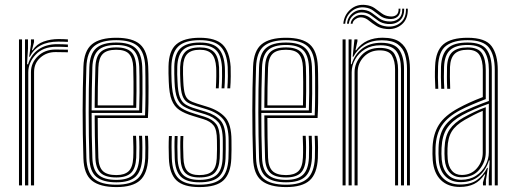

<svg xmlns="http://www.w3.org/2000/svg" viewBox="-20 -762 2121 789"><path d="M99.8 -528.8 107.2 -580V-600H119.8V-589L111.2 -555.5H113.8Q130.8 -581.2 159.6 -591.4Q188.5 -601.5 220.5 -601.5Q239 -601.5 259 -600.2V-589.8Q240.2 -591 219.2 -591Q133.5 -591 102.5 -528.8ZM82.8 0V-600H95V-562.8L91.2 -498H95.2Q107 -537.5 138.4 -559Q169.8 -580.5 215 -580.5Q227 -580.5 239.1 -580Q251.2 -579.5 259 -579V-568.5Q237.5 -569.8 211.2 -569.8Q156.8 -569.8 126.5 -537.2Q96.2 -504.8 96.2 -465V0ZM58 0V-600H70.5V0ZM107.2 0V-465.5Q107.2 -503.5 135.6 -531Q164 -558.5 208.2 -558.5Q237 -558.5 259 -557.8V-547.2Q237 -548 208 -548Q171.5 -548 145.8 -525.2Q120 -502.5 120 -466V0Z M458.2 6.8Q391 6.8 358 -19.5Q325 -45.8 322.8 -110.8Q319.5 -212.8 319.6 -307Q319.8 -401.2 322.8 -488.2Q325.2 -553.5 357.9 -580.1Q390.5 -606.8 457.8 -606.8Q525 -606.8 555.6 -579.6Q586.2 -552.5 589 -489Q589.5 -481.5 589.9 -458.4Q590.2 -435.2 590.4 -403.8Q590.5 -372.2 590 -338.9Q589.5 -305.5 587.8 -277.2H381.5Q381.5 -234.5 382.2 -195.8Q383 -157 384.2 -114.2Q385.5 -76 402.6 -59.2Q419.8 -42.5 458.2 -42.5Q491.8 -42.5 508.6 -58.4Q525.5 -74.2 527.5 -114.2Q528.5 -132.8 528.1 -158.9Q527.8 -185 526.8 -204H539Q540.5 -181.2 540.5 -155.1Q540.5 -129 539.8 -113.8Q537.5 -70.2 518.5 -51.5Q499.5 -32.8 458.2 -32.8Q413 -32.8 393.1 -51.8Q373.2 -70.8 372 -113.8Q370.5 -161 369.8 -204.5Q369 -248 369 -287.8H576Q577.5 -324 577.8 -366.8Q578 -409.5 577.6 -443.8Q577.2 -478 576.8 -488.5Q574.2 -546.8 546.5 -571.9Q518.8 -597 457.8 -597Q396.5 -597 366.8 -572.1Q337 -547.2 335 -486.2Q332.2 -407.5 332 -308.9Q331.8 -210.2 335 -113.2Q336.8 -54.8 365.1 -28.9Q393.5 -3 458.2 -3Q518 -3 545.9 -28.1Q573.8 -53.2 576.8 -112.5Q577.5 -127.5 577.4 -155.4Q577.2 -183.2 575.8 -204H588Q589.5 -183.2 589.6 -155.5Q589.8 -127.8 589 -111.8Q585.8 -48.2 555.4 -20.8Q525 6.8 458.2 6.8ZM458.2 -12.8Q403.8 -12.8 376.4 -34.9Q349 -57 347.2 -112.8Q344.5 -200.8 344.4 -299.4Q344.2 -398 347.2 -485.8Q349.2 -541.2 375.6 -564.2Q402 -587.2 457.8 -587.2Q512.5 -587.2 537.2 -564.2Q562 -541.2 564.5 -488.2Q565 -478.5 565.4 -447.9Q565.8 -417.2 565.5 -377Q565.2 -336.8 564 -298H356.5Q356.5 -253.5 357.2 -205.4Q358 -157.2 359.5 -113.5Q361.2 -63.8 384.9 -43.2Q408.5 -22.8 458.2 -22.8Q505.8 -22.8 527.8 -43.8Q549.8 -64.8 552.2 -113.5Q553 -128.5 552.9 -155.9Q552.8 -183.2 551.2 -204H563.8Q565 -182.5 565.1 -155.4Q565.2 -128.2 564.5 -113Q561.8 -59.2 537.1 -36Q512.5 -12.8 458.2 -12.8ZM356.5 -308.2H552Q553.2 -344.2 553.4 -381.4Q553.5 -418.5 553.1 -447.5Q552.8 -476.5 552.2 -487.5Q550 -535.2 528.2 -556.2Q506.5 -577.2 457.8 -577.2Q406.5 -577.2 383.9 -555.6Q361.2 -534 359.5 -485.2Q358 -442.2 357.4 -396.8Q356.8 -351.2 356.5 -308.2ZM369 -318.8Q369 -353 369.8 -396.8Q370.5 -440.5 372 -484.8Q373.2 -529 393.4 -548.1Q413.5 -567.2 457.8 -567.2Q500.2 -567.2 519.1 -548.5Q538 -529.8 539.8 -487Q540.2 -475.5 540.6 -448.5Q541 -421.5 540.9 -387Q540.8 -352.5 539.8 -318.8ZM381.5 -329H527.8Q529 -380.2 528.6 -426Q528.2 -471.8 527.5 -486.2Q526 -522.8 510.6 -540.1Q495.2 -557.5 457.8 -557.5Q418.8 -557.5 402.1 -540.1Q385.5 -522.8 384.2 -484.2Q382.8 -442.2 382.1 -404.6Q381.5 -367 381.5 -329Z M799 -32.8Q760 -32.8 741.5 -51Q723 -69.2 721.8 -113.5Q721 -137.8 720.8 -157.9Q720.5 -178 721.8 -203H733.5Q732.2 -177.5 732.6 -157.6Q733 -137.8 733.8 -113.8Q734.8 -75.8 749.9 -59.1Q765 -42.5 799 -42.5Q835.2 -42.5 852.1 -58.2Q869 -74 870.8 -111.8Q872 -136.8 871.8 -149.2Q871.5 -161.8 871.5 -184.8Q871.5 -228.5 858.1 -246Q844.8 -263.5 816.5 -272.2L773 -285.5Q738.5 -295.8 717.2 -310Q696 -324.2 685.6 -350.9Q675.2 -377.5 673.5 -425.8Q672.5 -447.8 672.4 -460.5Q672.2 -473.2 672.5 -488.8Q673.5 -553.5 704.9 -580.1Q736.2 -606.8 801.2 -606.8Q865.2 -606.8 894.4 -579Q923.5 -551.2 927.8 -487.5Q928.5 -476 928.2 -448.4Q928 -420.8 926 -399H914.2Q916.2 -422 916.4 -448.9Q916.5 -475.8 915.8 -487.2Q912.2 -545 886 -571Q859.8 -597 801.2 -597Q739.5 -597 712.5 -571Q685.5 -545 684.2 -487.5Q684 -473.5 684.2 -460Q684.5 -446.5 685.2 -426Q687.5 -378.8 697.4 -354Q707.2 -329.2 726.6 -317.1Q746 -305 776.5 -295.8L819.8 -282.5Q852.5 -272.5 868 -252.5Q883.5 -232.5 883.5 -184.8Q883.5 -167.8 883.6 -157.8Q883.8 -147.8 883.6 -137.9Q883.5 -128 882.8 -111Q880.8 -70.5 862.1 -51.6Q843.5 -32.8 799 -32.8ZM799 -12.8Q747.2 -12.8 723.5 -35.6Q699.8 -58.5 698 -112.8Q697.2 -135.5 697 -157.5Q696.8 -179.5 698 -203H709.8Q708.8 -179.8 708.9 -158.2Q709 -136.8 709.8 -113Q711.2 -63.8 732.6 -43.2Q754 -22.8 799 -22.8Q847.2 -22.8 870 -42.9Q892.8 -63 894.8 -111.2Q895.8 -132.2 895.6 -148Q895.5 -163.8 895.5 -184.8Q895.5 -238.8 876.8 -260.2Q858 -281.8 822.8 -292.5L780 -305.5Q753 -313.8 735.4 -324.4Q717.8 -335 708.4 -358Q699 -381 697.2 -426.2Q696.5 -444.2 696.2 -458.6Q696 -473 696.2 -487.2Q697.2 -541.2 722.5 -564.2Q747.8 -587.2 801.2 -587.2Q855 -587.2 877.9 -562.6Q900.8 -538 904 -486.8Q904.8 -473 904.4 -446.4Q904 -419.8 902.2 -399H890.5Q892.2 -419.5 892.5 -447.9Q892.8 -476.2 892.2 -485.8Q889.2 -535.2 867.6 -556.2Q846 -577.2 801.2 -577.2Q752.2 -577.2 731.1 -555.8Q710 -534.2 708.5 -487.8Q707.8 -468.2 708.2 -456.8Q708.8 -445.2 709.5 -426.2Q711 -384.5 718.9 -363.5Q726.8 -342.5 742.4 -332.9Q758 -323.2 783.2 -315.8L825.8 -302.8Q866.2 -290.2 886.9 -266.1Q907.5 -242 907.5 -184.8Q907.5 -165.2 907.6 -149.5Q907.8 -133.8 906.8 -111Q904.5 -59 880 -35.9Q855.5 -12.8 799 -12.8ZM799 6.8Q734.2 6.8 705.2 -20.8Q676.2 -48.2 674 -111.8Q673.2 -134.8 673.1 -156.9Q673 -179 674.2 -203H686.2Q684.8 -179.2 685 -157Q685.2 -134.8 686 -112.2Q688 -53 714.6 -28Q741.2 -3 799 -3Q861.5 -3 888.9 -28.2Q916.2 -53.5 918.8 -110.5Q919.8 -135.2 919.6 -147.2Q919.5 -159.2 919.5 -184.8Q919.5 -244.8 897.1 -271.9Q874.8 -299 829 -313L786.8 -326Q764 -332.8 750.2 -341.4Q736.5 -350 729.6 -369Q722.8 -388 721.2 -426.5Q720.5 -447 720.1 -458.1Q719.8 -469.2 720.2 -486.5Q722 -527.2 739.8 -547.2Q757.5 -567.2 801.2 -567.2Q840 -567.2 858.9 -548.5Q877.8 -529.8 880.2 -485.5Q880.8 -476 880.6 -449.2Q880.5 -422.5 878.8 -399H867Q868.5 -422.8 868.8 -448.9Q869 -475 868.2 -485.2Q866 -522.8 850.4 -540.1Q834.8 -557.5 801.2 -557.5Q766.5 -557.5 750 -541Q733.5 -524.5 732.2 -486.5Q731.8 -468.5 732.1 -456.8Q732.5 -445 733.2 -426.8Q734.8 -391.8 740.2 -374.6Q745.8 -357.5 757.6 -350Q769.5 -342.5 790 -336.2L832 -323.2Q878.8 -308.8 905 -280.4Q931.2 -252 931.2 -184.8Q931.2 -159.2 931.4 -147.1Q931.5 -135 930.5 -110.2Q928 -49.8 898.9 -21.5Q869.8 6.8 799 6.8Z M1155.5 6.8Q1088.2 6.8 1055.2 -19.5Q1022.2 -45.8 1020 -110.8Q1016.8 -212.8 1016.9 -307Q1017 -401.2 1020 -488.2Q1022.5 -553.5 1055.1 -580.1Q1087.8 -606.8 1155 -606.8Q1222.2 -606.8 1252.9 -579.6Q1283.5 -552.5 1286.2 -489Q1286.8 -481.5 1287.1 -458.4Q1287.5 -435.2 1287.6 -403.8Q1287.8 -372.2 1287.2 -338.9Q1286.8 -305.5 1285 -277.2H1078.8Q1078.8 -234.5 1079.5 -195.8Q1080.2 -157 1081.5 -114.2Q1082.8 -76 1099.9 -59.2Q1117 -42.5 1155.5 -42.5Q1189 -42.5 1205.9 -58.4Q1222.8 -74.2 1224.8 -114.2Q1225.8 -132.8 1225.4 -158.9Q1225 -185 1224 -204H1236.2Q1237.8 -181.2 1237.8 -155.1Q1237.8 -129 1237 -113.8Q1234.8 -70.2 1215.8 -51.5Q1196.8 -32.8 1155.5 -32.8Q1110.2 -32.8 1090.4 -51.8Q1070.5 -70.8 1069.2 -113.8Q1067.8 -161 1067 -204.5Q1066.2 -248 1066.2 -287.8H1273.2Q1274.8 -324 1275 -366.8Q1275.2 -409.5 1274.9 -443.8Q1274.5 -478 1274 -488.5Q1271.5 -546.8 1243.8 -571.9Q1216 -597 1155 -597Q1093.8 -597 1064 -572.1Q1034.2 -547.2 1032.2 -486.2Q1029.5 -407.5 1029.2 -308.9Q1029 -210.2 1032.2 -113.2Q1034 -54.8 1062.4 -28.9Q1090.8 -3 1155.5 -3Q1215.2 -3 1243.1 -28.1Q1271 -53.2 1274 -112.5Q1274.8 -127.5 1274.6 -155.4Q1274.5 -183.2 1273 -204H1285.2Q1286.8 -183.2 1286.9 -155.5Q1287 -127.8 1286.2 -111.8Q1283 -48.2 1252.6 -20.8Q1222.2 6.8 1155.5 6.8ZM1155.5 -12.8Q1101 -12.8 1073.6 -34.9Q1046.2 -57 1044.5 -112.8Q1041.8 -200.8 1041.6 -299.4Q1041.5 -398 1044.5 -485.8Q1046.5 -541.2 1072.9 -564.2Q1099.2 -587.2 1155 -587.2Q1209.8 -587.2 1234.5 -564.2Q1259.2 -541.2 1261.8 -488.2Q1262.2 -478.5 1262.6 -447.9Q1263 -417.2 1262.8 -377Q1262.5 -336.8 1261.2 -298H1053.8Q1053.8 -253.5 1054.5 -205.4Q1055.2 -157.2 1056.8 -113.5Q1058.5 -63.8 1082.1 -43.2Q1105.8 -22.8 1155.5 -22.8Q1203 -22.8 1225 -43.8Q1247 -64.8 1249.5 -113.5Q1250.2 -128.5 1250.1 -155.9Q1250 -183.2 1248.5 -204H1261Q1262.2 -182.5 1262.4 -155.4Q1262.5 -128.2 1261.8 -113Q1259 -59.2 1234.4 -36Q1209.8 -12.8 1155.5 -12.8ZM1053.8 -308.2H1249.2Q1250.5 -344.2 1250.6 -381.4Q1250.8 -418.5 1250.4 -447.5Q1250 -476.5 1249.5 -487.5Q1247.2 -535.2 1225.5 -556.2Q1203.8 -577.2 1155 -577.2Q1103.8 -577.2 1081.1 -555.6Q1058.5 -534 1056.8 -485.2Q1055.2 -442.2 1054.6 -396.8Q1054 -351.2 1053.8 -308.2ZM1066.2 -318.8Q1066.2 -353 1067 -396.8Q1067.8 -440.5 1069.2 -484.8Q1070.5 -529 1090.6 -548.1Q1110.8 -567.2 1155 -567.2Q1197.5 -567.2 1216.4 -548.5Q1235.2 -529.8 1237 -487Q1237.5 -475.5 1237.9 -448.5Q1238.2 -421.5 1238.1 -387Q1238 -352.5 1237 -318.8ZM1078.8 -329H1225Q1226.2 -380.2 1225.9 -426Q1225.5 -471.8 1224.8 -486.2Q1223.2 -522.8 1207.9 -540.1Q1192.5 -557.5 1155 -557.5Q1116 -557.5 1099.4 -540.1Q1082.8 -522.8 1081.5 -484.2Q1080 -442.2 1079.4 -404.6Q1078.8 -367 1078.8 -329Z M1652.5 0V-479.5Q1652.5 -510.2 1644.6 -537Q1636.8 -563.8 1614.6 -580.1Q1592.5 -596.5 1549.2 -596.5Q1507.2 -596.5 1477.6 -578Q1448 -559.5 1432.2 -528.8H1429.2L1436.5 -600H1448.8V-592.5L1440.8 -555.5H1443.5Q1463 -582.5 1490.4 -594.8Q1517.8 -607 1552 -607Q1599.2 -607 1623.4 -589Q1647.5 -571 1656 -542.1Q1664.5 -513.2 1664.5 -480.5V0ZM1387.8 0V-600H1400.2V0ZM1412.5 0V-600H1424.8L1422 -498H1425Q1437.2 -538.5 1468.5 -562.4Q1499.8 -586.2 1546 -586.2Q1600.8 -586 1620.5 -557.5Q1640.2 -529 1640.2 -479V0H1627.8V-478.2Q1627.8 -525 1609.6 -550.5Q1591.5 -576 1543.5 -576Q1506.5 -576 1480 -559.8Q1453.5 -543.5 1439.4 -518.1Q1425.2 -492.8 1425.2 -465V0ZM1437 0V-465.5Q1437 -503.2 1465 -534.2Q1493 -565.2 1541 -565.2Q1587.2 -565.2 1601.5 -539.4Q1615.8 -513.5 1615.8 -477V0H1603.5V-476.8Q1603.5 -510.5 1591.1 -532.8Q1578.8 -555 1539.8 -555Q1500.8 -555 1475.2 -528.5Q1449.8 -502 1449.8 -466L1449.5 0ZM1390.8 -664.5Q1394 -700.5 1420.1 -723.1Q1446.2 -745.8 1482.2 -741.5Q1504.2 -739.2 1519.4 -728.6Q1534.5 -718 1548.2 -707.4Q1562 -696.8 1579.8 -694.8Q1597.5 -692.2 1608.1 -700.1Q1618.8 -708 1618 -726.5H1625.5Q1626.2 -703.5 1612.9 -692.6Q1599.5 -681.8 1577.2 -684.2Q1556.5 -686.2 1542.2 -696.9Q1528 -707.5 1514 -718.1Q1500 -728.8 1480.2 -731.2Q1448.8 -735.2 1425 -715.6Q1401.2 -696 1398.5 -664.5ZM1406 -664.5Q1408.2 -691 1429 -707.9Q1449.8 -724.8 1477 -721Q1495.8 -718.5 1509.8 -707.8Q1523.8 -697 1538.5 -686.5Q1553.2 -676 1574.2 -674Q1601.5 -671.5 1617.8 -684.9Q1634 -698.2 1633 -726.5H1640.8Q1641.8 -693.5 1622.2 -677.1Q1602.8 -660.8 1572.5 -663.5Q1550 -665.8 1534.9 -676.4Q1519.8 -687 1506.2 -697.6Q1492.8 -708.2 1475.2 -710.5Q1450.8 -713.8 1433.1 -699.9Q1415.5 -686 1413.5 -664.5ZM1421 -664.5Q1422.5 -681 1437.5 -692.1Q1452.5 -703.2 1473 -700.5Q1489.2 -698.2 1502.8 -687.5Q1516.2 -676.8 1531.9 -666.1Q1547.5 -655.5 1569.8 -653.2Q1603.8 -650 1626.6 -669.4Q1649.5 -688.8 1648.2 -726.5H1655.8Q1657.2 -683.8 1631 -661.5Q1604.8 -639.2 1567.8 -643Q1543.2 -645 1526.2 -655.8Q1509.2 -666.5 1496.1 -677.2Q1483 -688 1470.5 -690Q1455.2 -692.8 1442.4 -684.4Q1429.5 -676 1428.8 -664.5Z M2013.2 0V-474.8Q2013.2 -534.5 1989.6 -565.8Q1966 -597 1901.5 -597Q1845.2 -597 1814 -574.4Q1782.8 -551.8 1780.2 -490Q1778.5 -444.2 1781 -397.2H1769Q1766 -446.8 1768 -490.5Q1770.5 -553 1802.1 -579.9Q1833.8 -606.8 1901.5 -606.8Q1975 -606.8 2000.2 -572.1Q2025.5 -537.5 2025.5 -474.8V0ZM1988.5 0V-38L1992.2 -102.8H1989.2Q1977 -62.5 1947.8 -38Q1918.5 -13.5 1873 -13.5Q1833.8 -13.5 1810 -37.6Q1786.2 -61.8 1783 -105.2Q1781.2 -129.8 1782.2 -155.2Q1784 -208 1805.5 -240.8Q1827 -273.5 1875 -299Q1895.8 -310 1926.1 -322.8Q1956.5 -335.5 1989 -347.2V-474.8Q1989 -522.2 1971.1 -549.8Q1953.2 -577.2 1901.5 -577.2Q1853.2 -577.2 1830 -556.6Q1806.8 -536 1804.8 -487.2Q1804 -471.5 1804.1 -447Q1804.2 -422.5 1805.8 -397.2H1793.2Q1792 -420.5 1791.8 -445.2Q1791.5 -470 1792.2 -487.5Q1794.5 -540.5 1820 -563.9Q1845.5 -587.2 1901.5 -587.2Q1958.8 -587.2 1979.9 -558.4Q2001 -529.5 2001 -474.8V0ZM1869.2 6.2Q1820.8 6.2 1791.6 -22.2Q1762.5 -50.8 1758.2 -104Q1756.5 -128.8 1757.5 -156.8Q1759.8 -211.5 1783.8 -249.5Q1807.8 -287.5 1864.5 -318Q1885 -329.2 1908.8 -340.1Q1932.5 -351 1964 -363V-474.8Q1964 -513.8 1950.6 -535.6Q1937.2 -557.5 1901.5 -557.5Q1865.2 -557.5 1848 -540.4Q1830.8 -523.2 1829.2 -486.5Q1828.8 -470.5 1828.8 -446.5Q1828.8 -422.5 1830 -397.2H1817.8Q1816.5 -421 1816.5 -445.5Q1816.5 -470 1817 -487Q1818.8 -531 1839.8 -549.1Q1860.8 -567.2 1901.5 -567.2Q1945.5 -567.2 1960.9 -542.4Q1976.2 -517.5 1976.2 -474.8V-354.8Q1945.8 -343.2 1917.5 -331.1Q1889.2 -319 1869.8 -308.5Q1820 -282.2 1795.9 -246.6Q1771.8 -211 1769.8 -156Q1769.5 -142.5 1769.5 -130.5Q1769.5 -118.5 1770.8 -104.8Q1774.2 -56.8 1800.5 -30.2Q1826.8 -3.8 1871.2 -3.8Q1914.2 -3.8 1940.1 -22.4Q1966 -41 1981.8 -72.2H1984.8L1976.8 -21V0H1964.8L1964.5 -11.8L1974 -45.2H1971.2Q1952.8 -18 1928.1 -5.9Q1903.5 6.2 1869.2 6.2ZM1875 -23.2Q1911 -23.2 1936.4 -40Q1961.8 -56.8 1975.2 -82.6Q1988.8 -108.5 1988.8 -136V-336Q1958.2 -325 1929.2 -312.6Q1900.2 -300.2 1880 -289Q1837.8 -265.8 1817.2 -235.4Q1796.8 -205 1794.5 -154.5Q1793.2 -129.5 1795.2 -105.8Q1798.8 -66.5 1819.5 -44.9Q1840.2 -23.2 1875 -23.2ZM1876.8 -33.5Q1846 -33.5 1828 -53.2Q1810 -73 1807.5 -107.5Q1805.8 -130.8 1806.8 -152.8Q1808.5 -202 1827.8 -230Q1847 -258 1885 -279.2Q1907.5 -291.8 1929.8 -302.2Q1952 -312.8 1976.2 -321.5V-135.2Q1976.2 -97.5 1950.4 -65.5Q1924.5 -33.5 1876.8 -33.5ZM1877.5 -43Q1916.5 -43 1940.1 -70.9Q1963.8 -98.8 1963.8 -134.8V-306.5Q1944.5 -298.5 1927.1 -289.6Q1909.8 -280.8 1890.5 -269.8Q1852.8 -248.2 1836.5 -222Q1820.2 -195.8 1819 -152.5Q1818.2 -129.8 1819.8 -108.2Q1822 -78.2 1837 -60.6Q1852 -43 1877.5 -43Z"/></svg>

Font: Big Shoulders Inline Text Light
Style: Regular
Weight: 300
Designer: Patric King
Foundry: XO Type Co
Version: Version 1.000